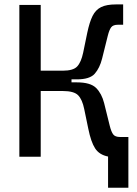

<svg xmlns="http://www.w3.org/2000/svg" viewBox="-20 -716 626 877"><path d="M68.4 0V-693.4H166V-393.1H266.6Q314.5 -393.1 332.5 -412.4Q350.6 -431.6 359.9 -475.6L378.4 -565.4Q388.7 -614.7 402.8 -643.1Q417 -671.4 441.9 -683.6Q466.8 -695.8 509.3 -695.8H542.5V-603H519Q496.6 -603 487.8 -591.3Q479 -579.6 472.2 -552.2L446.3 -448.2Q435.5 -405.3 412.8 -379.4Q390.1 -353.5 331.1 -353.5H306.6V-339.8H331.1Q393.6 -339.8 419.2 -314Q444.8 -288.1 455.6 -245.1L481.4 -141.1Q488.3 -113.8 497.1 -102.1Q505.9 -90.3 528.3 -90.3H566.4V141.6H473.6V-1Q433.6 -8.8 414.6 -38.1Q395.5 -67.4 383.3 -127.9L364.7 -217.8Q356 -261.2 336.9 -280.8Q317.9 -300.3 266.6 -300.3H166V0Z"/></svg>

Font: Caskaydia Cove
Style: Regular
Weight: 400
Monospace: yes
Designer: Aaron Bell
Foundry: Saja Typeworks
Version: Version 4.300; ttfautohint (v1.8.3)